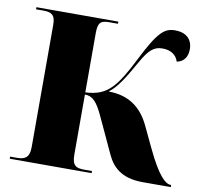

<svg xmlns="http://www.w3.org/2000/svg" viewBox="-80 -806 940 891"><g transform="rotate(10 390.5 -360.0)"><path d="M22 0H408V-10H372C335 -10 314 -17 314 -70V-354C350 -354 372 -331 401 -268L479 -100C503 -48 545 0 648 0H781V-10H779C753 -10 717 -44 662 -160L614 -261C575 -343 514 -386 420 -387C459 -416 489 -466 533 -544C568 -606 591 -627 632 -627C672 -627 698 -608 707 -578C741 -585 757 -610 757 -645C757 -692 727 -720 675 -720C624 -720 595 -694 526 -557C493 -491 466 -446 439 -417C404 -380 368 -367 314 -364V-644C314 -697 330 -704 369 -704H408V-714H22V-704H55C91 -704 113 -697 113 -648V-70C113 -21 91 -10 55 -10H22Z"/></g></svg>

Font: Noto Serif Display Black
Style: Regular
Weight: 900
Designer: Monotype Design Team
Foundry: Monotype Imaging Inc.
Version: Version 2.009